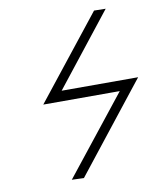

<svg xmlns="http://www.w3.org/2000/svg" viewBox="-84 -737 728 880"><g transform="rotate(-10 280.0 -297.0)"><path d="M522 -287 560 -335H204L468 -670L414 -671L148 -335L110 -287H466L179 75L235 77Z"/></g></svg>

Font: Libertinus Sans
Style: Italic
Weight: 400
Italic angle: -12°
Designer: Philipp H. Poll, Khaled Hosny
Foundry: Caleb Maclennan
Version: Version 7.050;RELEASE